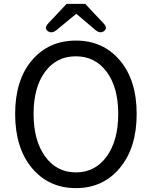

<svg xmlns="http://www.w3.org/2000/svg" viewBox="-20 -956 782 989"><path d="M144 -91Q58 -195 58 -369Q58 -543 144 -645Q231 -747 371 -747Q511 -747 597.5 -645Q684 -543 684 -369Q684 -195 597.5 -91Q511 13 371 13Q231 13 144 -91ZM212.5 -150Q272 -68 371 -68Q470 -68 529.5 -150Q589 -232 589 -369Q589 -506 529.5 -586Q470 -666 370.5 -666Q271 -666 212 -586Q153 -506 153 -369Q153 -232 212.5 -150ZM271 -801Q246 -781 226 -796Q206 -811 228 -835L323 -936H419L514 -835Q536 -811 516 -796Q496 -781 471 -802L373 -885Z"/></svg>

Font: Raw Maruko Gothic CJK TC
Style: Regular
Weight: 400
Version: Version 1.001